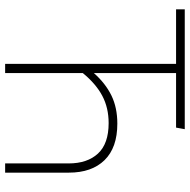

<svg xmlns="http://www.w3.org/2000/svg" viewBox="-16 -706 722 729"><g transform="rotate(90 344.5 -341.0)"><path d="M635 -242V0H600V-241Q600 -312 562.5 -352.5Q525 -393 447 -393Q389 -393 343.5 -369Q298 -345 257 -295V0H222V-649H15V-682H470L464 -649H257V-337Q296 -381 342 -403.5Q388 -426 449 -426Q540 -426 587.5 -377.5Q635 -329 635 -242Z"/></g></svg>

Font: FiraGO UltraLight
Style: Regular
Weight: 200
Designer: bBox Type
Foundry: bBox Type GmbH
Version: Version 1.001